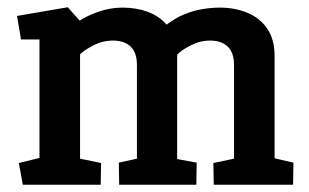

<svg xmlns="http://www.w3.org/2000/svg" viewBox="-20 -510 852 530"><path d="M43 0 32 -60 89 -74V-401H38L27 -466L167 -490L200 -453Q221 -467 253 -478Q285 -489 318 -489Q356 -489 387.5 -477.5Q419 -466 440 -442Q465 -461 490 -471Q515 -481 539.5 -485Q564 -489 587 -489Q629 -489 663.5 -474.5Q698 -460 718 -430.5Q738 -401 738 -355V-73L790 -61L789 0H570L569 -60L626 -72V-330Q626 -365 608.5 -381.5Q591 -398 560 -398Q532 -398 506 -384.5Q480 -371 469 -359V-71L523 -61L522 0H309L308 -61L358 -72V-330Q358 -365 340.5 -381.5Q323 -398 292 -398Q263 -398 236.5 -384Q210 -370 201 -360V-72L259 -60L258 0Z"/></svg>

Font: Kreon SemiBold
Style: Regular
Weight: 600
Designer: Julia Petretta
Foundry: Julia Petretta and Eli Heuer
Version: Version 2.002